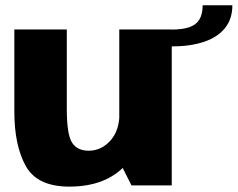

<svg xmlns="http://www.w3.org/2000/svg" viewBox="-20 -705 904 730"><path d="M480 0H633V-593H433.5V-92ZM234 -593H34.5V-280.5Q34.5 -152 78 -73.8Q121.5 4.5 243.5 4.5Q382.5 4.5 457 -77.2Q531.5 -159 531.5 -240L434.5 -276.5Q434.5 -209 399.8 -170.5Q365 -132 317.5 -132Q273.5 -132 253.8 -163Q234 -194 234 -291ZM631.5 -592.5V-528.5Q703 -528.5 755 -545.8Q807 -563 835.2 -598Q863.5 -633 863.5 -685H750.5Q750.5 -652 738.5 -631.5Q726.5 -611 700.2 -601.8Q674 -592.5 631.5 -592.5Z"/></svg>

Font: Anybody UltraCondensed Thin ExtraBold
Style: Regular
Weight: 800
Version: Version 1.111